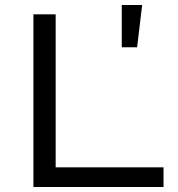

<svg xmlns="http://www.w3.org/2000/svg" viewBox="-20 -743 708 763"><path d="M463.9 -555.2V-723.1H544.9L524.9 -555.2ZM112.8 0V-686H201.2V-78.1H629.9V0Z"/></svg>

Font: Archivo Expanded Light
Style: Regular
Weight: 300
Width: 7
Designer: Hector Gatti
Foundry: Omnibus-Type
Version: Version 2.001